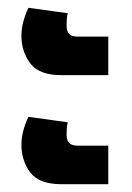

<svg xmlns="http://www.w3.org/2000/svg" viewBox="-20 -516 339 493"><path d="M138 -323Q80 -323 57.5 -353.5Q35 -384 35 -424Q35 -458 53 -496L154 -482Q152 -475 151.5 -467Q151 -459 151 -450Q151 -436 157.5 -429Q164 -422 180 -422H258V-323ZM138 -43Q80 -43 57.5 -73.5Q35 -104 35 -144Q35 -178 53 -216L154 -202Q152 -195 151.5 -187Q151 -179 151 -170Q151 -156 157.5 -149Q164 -142 180 -142H258V-43Z"/></svg>

Font: Noto Sans Thai ExtCond ExtBd
Style: Regular
Weight: 800
Width: 2
Designer: Monotype Design Team
Foundry: Monotype Imaging Inc.
Version: Version 2.002; ttfautohint (v1.8.4.7-5d5b)